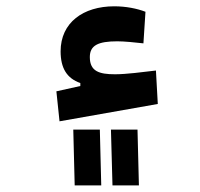

<svg xmlns="http://www.w3.org/2000/svg" viewBox="-20 -363 626 600"><path d="M166 16.1 473.1 -38.1 467.3 -142.6C425.8 -137.7 374.5 -130.9 339.4 -130.9C290 -130.9 260.7 -140.1 260.7 -184.6C260.7 -221.2 286.6 -233.9 346.7 -233.9C367.2 -233.9 402.8 -230.5 428.2 -227.5L434.6 -326.2C408.2 -336.4 373.5 -343.3 336.9 -343.3C240.2 -343.3 169.4 -292.5 169.4 -202.6C169.4 -149.9 189 -118.2 231 -103.5V-94.2L156.2 -77.6ZM213.4 216.3H296.4L292 42H209ZM331.5 216.3H414.1L409.7 42H326.7Z"/></svg>

Font: Cascadia Code NF SemiBold
Style: Regular
Weight: 600
Monospace: yes
Designer: Aaron Bell
Foundry: Saja Typeworks
Version: Version 2404.023